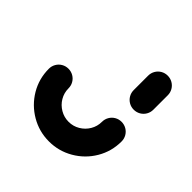

<svg xmlns="http://www.w3.org/2000/svg" viewBox="-142 -642 768 768"><g transform="rotate(45 242.0 -258.0)"><path d="M387.4 -257.4Q402.6 -257.4 415.4 -250Q428.1 -242.6 435.6 -229.8Q443 -217 443 -201.9Q443 -145.6 415.2 -98.5Q387.4 -51.5 340 -23.9Q292.6 3.7 237.4 3.7Q181.9 3.7 134.6 -23.9Q87.4 -51.5 59.4 -98.5Q31.5 -145.6 31.5 -201.9Q31.5 -217 38.9 -229.8Q46.3 -242.6 59.1 -250Q71.9 -257.4 87 -257.4Q102.2 -257.4 115 -250Q127.8 -242.6 135.2 -229.8Q142.6 -217 142.6 -201.9Q142.6 -176.3 155.4 -154.6Q168.1 -133 190 -120.2Q211.9 -107.4 237.4 -107.4Q263 -107.4 284.6 -120.2Q306.3 -133 319.1 -154.6Q331.9 -176.3 331.9 -201.9Q331.9 -217 339.3 -229.8Q346.7 -242.6 359.4 -250Q372.2 -257.4 387.4 -257.4ZM387.4 -325.9Q372.2 -325.9 359.4 -333.3Q346.7 -340.7 339.3 -353.5Q331.9 -366.3 331.9 -381.5V-463Q331.9 -478.1 339.3 -490.9Q346.7 -503.7 359.4 -511.1Q372.2 -518.5 387.4 -518.5Q402.6 -518.5 415.4 -511.1Q428.1 -503.7 435.6 -490.9Q443 -478.1 443 -463V-381.5Q443 -366.3 435.6 -353.5Q428.1 -340.7 415.4 -333.3Q402.6 -325.9 387.4 -325.9Z"/></g></svg>

Font: 26F Galaxy Sans Black
Style: Regular
Weight: 900
Designer: C₂₉H₂₅N₃O₅
Version: Version 1.100